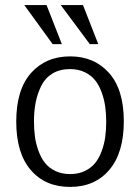

<svg xmlns="http://www.w3.org/2000/svg" viewBox="-20 -735 560 767"><path d="M44.9 0ZM77.1 -714.8H166L227.1 -558.6H190.4ZM222.7 -714.8H311.5L372.6 -558.6H338.9ZM260.3 -509.8Q356.4 -509.8 415.5 -443.6Q474.6 -377.4 474.6 -250.5Q474.6 -124.5 416.7 -56.4Q358.9 11.7 259.8 11.7Q160.6 11.7 102.8 -55.9Q44.9 -123.5 44.9 -249Q44.9 -377 104 -443.4Q163.1 -509.8 260.3 -509.8ZM259.8 -459Q218.8 -459 189.5 -441.2Q160.2 -423.3 144.8 -392.1Q129.4 -360.8 122.6 -326.2Q115.7 -291.5 115.7 -250.5Q115.7 -217.8 119.6 -189Q123.5 -160.2 133.8 -132.1Q144 -104 159.9 -84Q175.8 -64 201.4 -51.8Q227.1 -39.6 260.3 -39.6Q293 -39.6 318.6 -51.8Q344.2 -64 360.1 -83.7Q376 -103.5 386.2 -131.3Q396.5 -159.2 400.4 -188Q404.3 -216.8 404.3 -249.5Q404.3 -281.7 400.1 -310.5Q396 -339.4 385.7 -367.2Q375.5 -395 359.6 -414.8Q343.8 -434.6 318.1 -446.8Q292.5 -459 259.8 -459Z"/></svg>

Font: Pontano Sans
Style: Regular
Weight: 400
Foundry: vernon adams
Version: 1.0